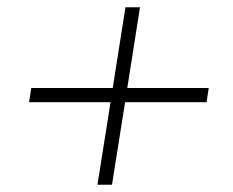

<svg xmlns="http://www.w3.org/2000/svg" viewBox="-20 -548 640 528"><path d="M248 -40 284 -267H60L66 -306H290L325 -528H365L330 -306H554L548 -267H324L288 -40Z"/></svg>

Font: Nunito Sans 12pt ExtraLight 12pt ExtraLight
Style: Italic
Weight: 250
Italic angle: -9°
Version: Version 3.101;gftools[0.9.27]